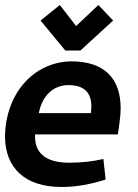

<svg xmlns="http://www.w3.org/2000/svg" viewBox="-21 -737 551 767"><path d="M141 -655 240 -535H300L431 -655L372 -717L283 -633L218 -717ZM344 -312C344 -304 343 -295 342 -285H134C147 -353 191 -397 252 -397C312 -397 344 -370 344 -312ZM-1 -193C-1 -65 80 10 225 10C285 10 343 -1 401 -20L392 -102C350 -92 304 -87 255 -87C166 -87 119 -122 119 -192V-200H450C454 -232 461 -270 461 -304C461 -425 395 -492 263 -492C112 -489 2 -363 -1 -193Z"/></svg>

Font: Cantarell
Style: BoldOblique
Weight: 700
Italic angle: -8°
Designer: Dave Crossland
Version: Version 0.024